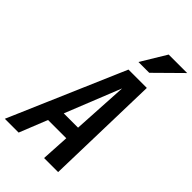

<svg xmlns="http://www.w3.org/2000/svg" viewBox="-324 -1040 1131 1131"><g transform="rotate(45 241.5 -475.0)"><path d="M-43 0 267 -720H420L401 0H284L294 -175H142L72 0ZM180 -268H299L319 -615ZM367 -793H277L372 -950H526Z"/></g></svg>

Font: Instrument Sans Condensed SemiBold Italic
Style: Regular
Weight: 600
Width: 3
Italic angle: -13°
Designer: Rodrigo Fuenzalida
Foundry: fragTYPE
Version: Version 1.000; ttfautohint (v1.8.4.7-5d5b);gftools[0.9.28]